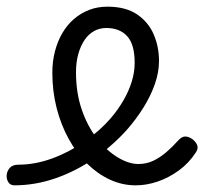

<svg xmlns="http://www.w3.org/2000/svg" viewBox="-103 -539 613 576"><path d="M304 17Q264 17 227 0Q190 -17 158.5 -48Q127 -79 103.5 -121.5Q80 -164 67 -214.5Q54 -265 54 -321Q54 -355 62 -385.5Q70 -416 84.5 -440.5Q99 -465 119.5 -482.5Q140 -500 165 -509.5Q190 -519 219 -519Q274 -519 308 -496Q342 -473 358 -436Q374 -399 374 -356Q374 -322 361.5 -286.5Q349 -251 327.5 -216.5Q306 -182 278 -150Q235 -102 180.5 -64Q126 -26 64.5 -4.5Q3 17 -60 17Q-72 17 -78 7.5Q-84 -2 -83 -14Q-82 -26 -73.5 -35.5Q-65 -45 -47 -45Q2 -45 53 -63.5Q104 -82 150 -114Q196 -146 229 -184Q252 -211 268 -239Q284 -267 292.5 -295Q301 -323 301 -350Q301 -406 278.5 -430.5Q256 -455 216 -455Q196 -455 179.5 -446Q163 -437 151 -419.5Q139 -402 132 -377.5Q125 -353 125 -322Q125 -260 142.5 -209.5Q160 -159 188.5 -123Q217 -87 250 -67Q283 -47 312 -47Q337 -47 357.5 -57Q378 -67 396.5 -83Q415 -99 432 -118Q443 -130 453.5 -129.5Q464 -129 475 -121Q486 -112 489 -102Q492 -92 484 -81Q464 -50 434 -28Q404 -6 370.5 5.5Q337 17 304 17Z"/></svg>

Font: Playwrite BE WAL Light
Style: Regular
Weight: 300
Version: Version 1.002